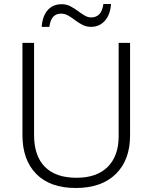

<svg xmlns="http://www.w3.org/2000/svg" viewBox="-20 -928 762 958"><path d="M629 -714V-252Q629 -130 558 -60Q487 10 358 10Q230 10 161 -60Q92 -130 92 -254V-714H150V-254Q150 -150 204 -95.5Q258 -41 362 -41Q463 -41 517.5 -95.5Q572 -150 572 -248V-714ZM188 -794Q192 -848 218 -877.5Q244 -907 288 -907Q311 -907 330.5 -897Q350 -887 367.5 -874Q385 -861 401.5 -851Q418 -841 436 -841Q458 -841 474 -855.5Q490 -870 496 -908H534Q530 -854 503 -824Q476 -794 434 -794Q411 -794 391.5 -804Q372 -814 355 -827Q338 -840 321 -850Q304 -860 284 -860Q262 -860 247 -846Q232 -832 226 -794Z"/></svg>

Font: BC Sans Light
Style: Regular
Weight: 300
Designer: Monotype Design Team
Foundry: Monotype Imaging Inc.
Version: Version 2.000;GOOG;noto-source:20170915:90ef993387c0